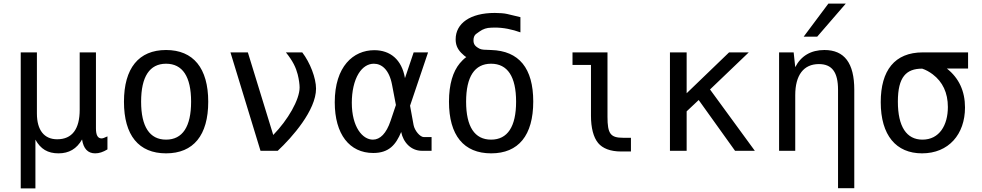

<svg xmlns="http://www.w3.org/2000/svg" viewBox="-20 -838 5458 1067"><path d="M95.2 209H176.8V-62C205.6 -9.8 245.1 14.2 305.2 14.2C363.3 14.2 406.2 -10.7 436 -63C443.8 -11.7 468.3 14.2 508.8 14.2C530.8 14.2 552.2 7.3 577.1 -7.8V-80.1C567.9 -75.7 561 -72.8 556.6 -71.3C551.8 -69.8 547.9 -68.8 544.9 -68.8C523.4 -68.8 513.2 -86.4 513.2 -125V-546.9H422.9V-228C422.9 -120.1 380.4 -64 297.9 -64C225.6 -64 185.1 -114.7 185.1 -207V-546.9H95.2Z M902.8 14.2C1055.2 14.2 1137.2 -86.4 1137.2 -272.5C1137.2 -459 1054.7 -560.1 902.8 -560.1C751 -560.1 668.9 -459 668.9 -272.5C668.9 -85.9 751 14.2 902.8 14.2ZM902.8 -62C811.5 -62 764.2 -134.3 764.2 -272.9C764.2 -412.1 811.5 -483.9 902.8 -483.9C994.6 -483.9 1042 -412.1 1042 -272.9C1042 -134.3 994.6 -62 902.8 -62Z M1427.7 0H1523.4C1604 -75.2 1736.3 -225.6 1736.3 -345.2C1736.3 -404.8 1703.1 -490.2 1659.7 -546.9H1568.8C1607.9 -498.5 1624.5 -462.4 1634.3 -424.8C1641.6 -396 1645 -367.7 1645 -352.1C1645 -283.7 1580.1 -171.9 1498.5 -87.9L1357.4 -546.9H1260.7Z M2054.2 12.2C2142.1 12.2 2180.2 -34.2 2209.5 -104.5C2220.7 -47.4 2263.7 0 2324.7 0H2378.4V-76.2H2335.4C2314.5 -76.2 2284.2 -111.8 2278.3 -143.6L2258.8 -250.5L2358.9 -546.9H2278.8L2230.5 -403.8C2212.9 -507.3 2148.4 -559.1 2060.1 -559.1C1943.4 -559.1 1840.3 -468.8 1840.3 -269.5C1840.3 -91.8 1922.4 12.2 2054.2 12.2ZM2052.2 -62C1995.1 -62 1935.1 -131.3 1935.1 -267.1C1935.1 -329.6 1947.8 -388.7 1972.7 -429.2C1995.6 -466.3 2025.9 -483.9 2057.6 -483.9C2100.6 -483.9 2142.6 -451.7 2158.7 -367.2L2180.2 -254.4L2150.4 -166C2127 -96.7 2092.8 -62 2052.2 -62Z M2709.5 14.2C2861.3 14.2 2943.4 -85.4 2943.4 -273.9C2943.4 -458.5 2864.7 -555.7 2709 -560.1C2673.3 -561 2657.7 -561.5 2646 -566.9C2619.1 -580.6 2611.3 -592.8 2611.3 -613.8C2611.3 -629.4 2615.7 -640.6 2624.5 -648.4L2643.6 -662.1C2665 -677.7 2686 -683.6 2708.5 -684.1L2724.1 -684.6C2776.4 -686 2829.1 -673.8 2872.1 -658.2V-742.7L2798.3 -760.3C2782.2 -764.2 2754.4 -766.1 2729.5 -766.1C2592.8 -766.1 2512.2 -708 2512.2 -619.6C2512.2 -591.3 2520.5 -567.9 2542.5 -544.9C2553.2 -533.7 2566.4 -522.9 2571.3 -521C2557.1 -510.3 2544.4 -497.6 2535.2 -486.3C2497.6 -440.9 2475.1 -370.6 2475.1 -272.9C2475.1 -85.9 2557.1 14.2 2709.5 14.2ZM2709 -62C2617.7 -62 2570.3 -134.3 2570.3 -272.9C2570.3 -412.1 2617.7 -483.9 2709 -483.9C2800.8 -483.9 2848.1 -412.1 2848.1 -272.9C2848.1 -134.3 2800.8 -62 2709 -62Z M3432.1 3.9H3486.3V-72.3H3442.9C3372.6 -72.3 3356 -94.7 3356 -189V-546.9H3161.6V-477.1H3264.2V-194.3C3264.2 -127.9 3277.8 -74.7 3304.2 -43C3328.6 -13.7 3371.1 3.9 3432.1 3.9Z M3703.1 0H3795.9V-219.2L3862.8 -282.2L4064.9 0H4174.8L3925.8 -340.8L4141.1 -546.9H4031.7L3795.9 -319.8V-546.9H3703.1Z M4446.3 -634.3H4521.5L4680.2 -817.9H4583.5ZM4637.2 208H4727.5V-338.9C4727.5 -487.3 4672.9 -560.1 4561.5 -560.1C4486.8 -560.1 4431.2 -527.3 4399.4 -464.8L4390.6 -546.9H4309.6V0H4399.4V-309.1C4399.4 -420.4 4445.8 -481.9 4530.8 -481.9C4604 -481.9 4637.2 -436.5 4637.2 -338.9Z M5104 14.2C5252 14.2 5342.8 -91.8 5342.8 -240.7C5342.8 -331.5 5309.1 -404.3 5242.2 -457H5359.9V-546.9H5108.4C4951.7 -546.9 4874.5 -446.3 4874.5 -270.5C4874.5 -85.9 4960 14.2 5104 14.2ZM5106.4 -62C5018.1 -62 4969.7 -133.8 4969.7 -273.4C4969.7 -411.6 5017.1 -456.5 5105 -456.5C5124.5 -450.2 5145.5 -438.5 5163.6 -424.8C5218.3 -383.3 5247.6 -322.8 5247.6 -243.2C5247.6 -142.1 5200.2 -62 5106.4 -62Z"/></svg>

Font: Hack
Style: Regular
Weight: 400
Monospace: yes
Designer: Christopher Simpkins
Foundry: Christopher Simpkins
Version: Version 2.010